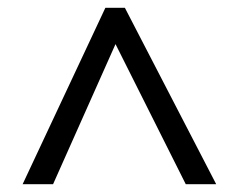

<svg xmlns="http://www.w3.org/2000/svg" viewBox="-20 -739 612 492"><path d="M38 -267H116L276 -626L456 -267H534L300 -719H250Z"/></svg>

Font: Noto Sans Newa
Style: Regular
Weight: 400
Designer: Monotype Design Team
Foundry: Monotype Imaging Inc.
Version: Version 2.007